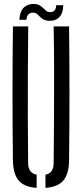

<svg xmlns="http://www.w3.org/2000/svg" viewBox="-20 -932 410 959"><path d="M44.5 -131.5Q42.5 -298 42.5 -465.8Q42.5 -633.5 44.5 -800H121Q120 -689 119.2 -574.2Q118.5 -459.5 119 -345Q119.5 -230.5 120.5 -119Q120.5 -93 130.8 -78.5Q141 -64 163 -59.5V6.5Q100.5 2 73 -30.8Q45.5 -63.5 44.5 -131.5ZM207 6.5V-59.5Q228.5 -64 238.2 -78.5Q248 -93 248 -119Q249 -230.5 249.8 -345Q250.5 -459.5 250.2 -574.2Q250 -689 248 -800H325Q327 -633.5 327 -465.8Q327 -298 325 -131.5Q324.5 -63.5 296.8 -30.8Q269 2 207 6.5ZM260.5 -906H296Q295.5 -866 276 -846.2Q256.5 -826.5 224 -828Q202.5 -829.5 190.8 -838.8Q179 -848 170.2 -857.5Q161.5 -867 149 -868.5Q135 -870.5 124.5 -862.5Q114 -854.5 111.5 -833H76.5Q80 -879.5 102.2 -897.2Q124.5 -915 154.5 -912Q170.5 -910.5 180 -904.2Q189.5 -898 196.8 -890.8Q204 -883.5 210.5 -878Q217 -872.5 226.5 -871.5Q244.5 -870.5 252.5 -880.2Q260.5 -890 260.5 -906Z"/></svg>

Font: Big Shoulders Stencil Display Thin Medium
Style: Regular
Weight: 500
Version: Version 2.001